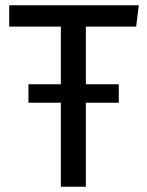

<svg xmlns="http://www.w3.org/2000/svg" viewBox="-20 -707 557 729"><path d="M306 -606V-387H431V-317H306V2H211V-317H88V-387H211V-606H15V-687H507L497 -606Z"/></svg>

Font: Fira Sans
Style: Regular
Weight: 400
Designer: bBox Type GmbH & Carrois Corporate GbR & Edenspiekermann AG
Foundry: bBox Type GmbH & Carrois Corporate GbR & Edenspiekermann AG
Version: Version 4.301